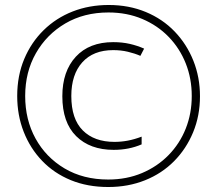

<svg xmlns="http://www.w3.org/2000/svg" viewBox="-20 -742 871 770"><path d="M414 8Q331 8 264 -19.5Q197 -47 149 -97Q101 -147 75 -213.5Q49 -280 49 -357Q49 -438 77 -505Q105 -572 155 -621Q205 -670 271.5 -696Q338 -722 416 -722Q497 -722 564.5 -694Q632 -666 680.5 -615.5Q729 -565 755.5 -498.5Q782 -432 782 -356Q782 -278 754.5 -211.5Q727 -145 678 -95.5Q629 -46 561.5 -19Q494 8 414 8ZM414 -22Q488 -22 549.5 -48Q611 -74 656 -120Q701 -166 725 -226.5Q749 -287 749 -357Q749 -427 725 -487.5Q701 -548 656.5 -594Q612 -640 550.5 -666Q489 -692 415 -692Q317 -692 242 -648Q167 -604 124 -528.5Q81 -453 81 -357Q81 -262 122.5 -186.5Q164 -111 239 -66.5Q314 -22 414 -22ZM436 -141Q341 -141 285.5 -196Q230 -251 230 -356Q230 -456 284 -514.5Q338 -573 434 -573Q470 -573 500.5 -566Q531 -559 558 -547L543 -518Q520 -528 492.5 -534.5Q465 -541 434 -541Q354 -541 310 -492Q266 -443 266 -357Q266 -265 312 -219Q358 -173 439 -173Q466 -173 492.5 -178Q519 -183 548 -194V-163Q497 -141 436 -141Z"/></svg>

Font: Noto Sans Thai Cond ExtLt
Style: Regular
Weight: 200
Width: 3
Designer: Monotype Design Team
Foundry: Monotype Imaging Inc.
Version: Version 2.002; ttfautohint (v1.8.4.7-5d5b)